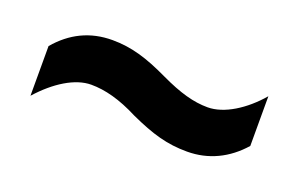

<svg xmlns="http://www.w3.org/2000/svg" viewBox="-37 -534 565 363"><g transform="rotate(20 245.5 -352.5)"><path d="M231 -308C277 -287 308 -278 348 -278C391 -278 428 -296 457 -329V-429C427 -394 389 -370 356 -370C328 -370 299 -378 259 -397C215 -418 182 -428 144 -428C99 -428 63 -410 34 -376V-276C66 -312 103 -335 135 -335C163 -335 194 -327 231 -308Z"/></g></svg>

Font: Noto Sans Arabic Cond SemBd
Style: Regular
Weight: 600
Width: 3
Designer: Monotype Design Team, Nadine Chahine, Nizar Qandah and Khaled Hosny
Foundry: Monotype Imaging Inc.
Version: Version 2.012